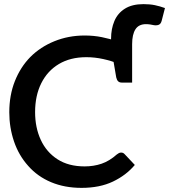

<svg xmlns="http://www.w3.org/2000/svg" viewBox="-20 -902 819 930"><path d="M620 -636 519 -701Q518 -702 518 -704Q518 -706 518 -708V-715Q518 -762 534 -800Q550 -838 585 -860Q620 -882 675 -882Q706 -882 730 -877Q754 -872 779 -863L763 -801Q759 -786 749 -782Q739 -778 726 -780Q717 -782 707 -783.5Q697 -785 687 -785Q652 -785 636 -760Q620 -735 620 -688ZM375 8Q293 8 227.5 -19.5Q162 -47 117 -98Q71 -149 48 -216.5Q25 -284 25 -358Q25 -441 52 -509Q79 -577 127 -626Q176 -675 244 -702.5Q312 -730 390 -730Q434 -730 473.5 -722Q513 -714 549.5 -701.5Q586 -689 620 -675V-591L551 -594Q521 -607 480 -616Q439 -625 398 -625Q321 -625 265.5 -592Q210 -559 180 -499Q150 -439 150 -359Q150 -284 177.5 -224.5Q205 -165 258.5 -130.5Q312 -96 390 -96Q434 -96 472 -109Q510 -122 546 -154Q551 -158 556 -160.5Q561 -163 567 -163Q577 -163 584 -155L633 -103Q591 -53 527 -22.5Q463 8 375 8ZM528 -615 620 -591V-502H570Q559 -502 552.5 -508Q546 -514 543 -527Z"/></svg>

Font: Aleo SemiBold
Style: Regular
Weight: 600
Designer: Alessio Laiso
Foundry: Alessio Laiso
Version: Version 2.001;gftools[0.9.29]